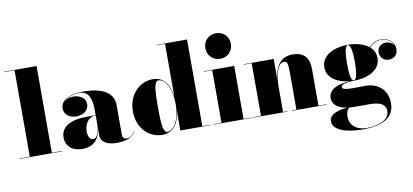

<svg xmlns="http://www.w3.org/2000/svg" viewBox="-86 -1064 3498 1628"><g transform="rotate(-10 1662.5 -250.0)"><path d="M10 -3.5V0H380V-3.5H290V-750H10V-746.5H100V-3.5Z M634 -252.5C492 -252.5 410 -202.5 410 -113.5C410 -37.5 466 10 552.5 10C641 10 697.5 -40 711 -134.5V-80C711 -21 766 10 848 10C926 10 988.5 -12.5 1011 -63L1008 -63.5C987.5 -23 953.5 -12.5 938 -12.5C914 -12.5 901 -28 901 -48V-304.5C901 -410.5 810.5 -468 643 -468C552 -468 445 -443 445 -356C445 -305 489 -271 549.5 -271C607 -271 656.5 -303 656.5 -358C656.5 -412 608 -441 549.5 -441C515.5 -441 485 -428 466 -407C498.5 -449.5 570.5 -462 613 -462C693 -462 711 -376.5 711 -304.5V-252.5ZM656.5 -57C624.5 -57 612 -88.5 612 -133.5C612 -178 639.5 -249 702.5 -249H711V-180.5C711 -99 687 -57 656.5 -57Z M1655.5 -3.5H1585.5V-750H1325.5V-746.5H1395.5V-290C1382 -404.5 1328.5 -469 1239.5 -469C1130.5 -469 1027.5 -379 1027.5 -229C1027.5 -79 1130.5 10 1239.5 10C1329 10 1382.5 -54 1395.5 -167.5V0H1655.5ZM1395.5 -229C1395.5 -77 1335 -8 1285.5 -8C1251.5 -8 1242.5 -75.5 1242.5 -229C1242.5 -382.5 1251.5 -451 1285.5 -451C1335 -451 1395.5 -381.5 1395.5 -229Z M1725.5 -650C1725.5 -587 1772.5 -540 1835.5 -540C1898.5 -540 1945.5 -587 1945.5 -650C1945.5 -713 1898.5 -760 1835.5 -760C1772.5 -760 1725.5 -713 1725.5 -650ZM1680.5 -3.5V0H2010.5V-3.5H1940.5V-460H1680.5V-456.5H1750.5V-3.5Z M2020.5 -3.5V0H2320.5V-3.5H2280.5V-223C2280.5 -314.5 2305 -420.5 2359.5 -420.5C2387.5 -420.5 2395.5 -410.5 2395.5 -326.5V-3.5H2355.5V0H2655.5V-3.5H2585.5V-319C2585.5 -406 2550.5 -470 2443.5 -470C2328.5 -470 2291 -377 2280.5 -287V-460H2020.5V-456.5H2090.5V-3.5Z M2698.5 -49.5C2698.5 11.5 2748.5 44.5 2827 55C2774 57.5 2666.5 75 2666.5 144.5C2666.5 229.5 2798.5 260 2923.5 260C3075.5 260 3195 215.5 3195 82C3195 -53.5 3088.5 -100.5 3013.5 -100.5C2985 -100.5 2927 -99.5 2892 -99.5C2837.5 -99.5 2807.5 -106.5 2807.5 -126C2807.5 -151.5 2871.5 -159 2908.5 -160C2912.5 -160 2916 -160 2920 -160C3026 -160 3149 -204.5 3149 -315C3149 -356.5 3131.5 -389 3104 -412.5C3130.5 -447.5 3167.5 -461.5 3201.5 -461.5C3259 -461.5 3298 -431 3311 -394C3297 -418 3267.5 -431.5 3242 -431.5C3203 -431.5 3166.5 -408.5 3166.5 -360C3166.5 -312 3202 -284.5 3242 -284.5C3282 -284.5 3320 -307 3320 -364.5C3320 -412.5 3280.5 -465 3201.5 -465C3166 -465 3127.5 -452 3101 -415.5C3055.5 -453 2984.5 -469.5 2920 -469.5C2814 -469.5 2691 -425.5 2691 -315C2691 -217 2787.5 -171 2883 -162C2795.5 -157 2698.5 -132 2698.5 -49.5ZM2886 -315C2886 -404 2896 -466 2920 -466C2944 -466 2954 -404 2954 -315C2954 -236 2944 -163.5 2920 -163.5C2891 -163.5 2886 -236 2886 -315ZM2811.5 128.5C2811.5 94 2826 66.5 2840.5 56.5C2856.5 58 2874 59 2892 59H3010C3075 59 3153 68.5 3153 141.5C3153 228.5 3035.5 253.5 2961.5 253.5C2856.5 253.5 2811.5 197 2811.5 128.5Z"/></g></svg>

Font: Bodoni* 48pt Fatface
Style: Regular
Weight: 900
Version: Version 2.3